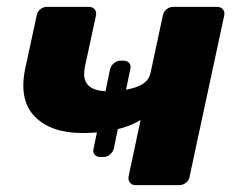

<svg xmlns="http://www.w3.org/2000/svg" viewBox="-20 -540 686 560"><path d="M375 0Q365 0 359 -7.5Q353 -15 355 -25L390 -190Q359 -171 316 -161.5Q273 -152 221 -152Q128 -152 81 -200.5Q34 -249 54 -342L87 -495Q89 -506 97.5 -513Q106 -520 116 -520H239Q250 -520 256 -513Q262 -506 260 -495L228 -347Q220 -309 237 -291.5Q254 -274 294 -274Q344 -274 378.5 -286.5Q413 -299 419 -327L455 -495Q457 -506 466 -513Q475 -520 485 -520H613Q624 -520 630 -513Q636 -506 634 -495L533 -25Q532 -15 523 -7.5Q514 0 503 0ZM272 -82Q262 -82 256 -89Q250 -96 253 -107L301 -338Q304 -349 312.5 -356Q321 -363 332 -363H341Q351 -363 357 -356Q363 -349 360 -338L312 -107Q309 -96 300.5 -89Q292 -82 281 -82Z"/></svg>

Font: Rubik
Style: Bold Italic
Weight: 700
Italic angle: -12°
Designer: Hubert and Fischer
Foundry: Hubert and Fischer
Version: Version 2.300;gftools[0.9.30]